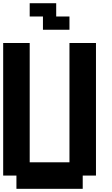

<svg xmlns="http://www.w3.org/2000/svg" viewBox="-20 -1187 707 1207"><path d="M0 -83.3V-916.7H166.7V-166.7H416.7V-916.7H583.3V-83.3H500V0H83.3V-83.3ZM250 -1000V-1083.3H166.7V-1166.7H333.3V-1083.3H416.7V-1000Z"/></svg>

Font: Galmuri11 Bold
Style: Regular
Weight: 700
Designer: Lee Minseo (quiple)
Version: Version 2.397;hotconv 1.1.1;makeotfexe 2.6.0 DEVELOPMENT